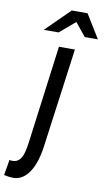

<svg xmlns="http://www.w3.org/2000/svg" viewBox="-212 -858 634 1149"><g transform="rotate(10 105.0 -283.5)"><path d="M127 -807 -18 -664H72L166 -744L231 -664H311L223 -807ZM-85 139 -101 233C-85 237 -62 240 -43 240C17 240 82 184 104 25L186 -580H89L16 -24C4 66 -2 155 -85 139Z"/></g></svg>

Font: Smiley Sans Oblique
Style: Regular
Weight: 400
Italic angle: -8°
Designer: oooooohmygosh, Nagisa Chen, Janine Sui, Heda Shi, Jian Li
Foundry: atelierAnchor
Version: Version 2.0.1